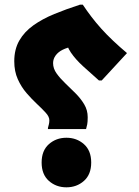

<svg xmlns="http://www.w3.org/2000/svg" viewBox="-20 -785 593 821"><path d="M185 -238Q187 -246 189 -253.5Q191 -261 191 -271Q191 -286 175.5 -303Q160 -320 138 -340.5Q116 -361 93.5 -387Q71 -413 56 -446.5Q41 -480 41 -523Q41 -574 62.5 -611.5Q84 -649 122.5 -676.5Q161 -704 212 -725Q263 -746 322 -765H334Q352 -738 371.5 -712.5Q391 -687 413.5 -662Q436 -637 463.5 -611Q491 -585 523 -558L415 -441H403Q369 -471 336 -501Q303 -531 283 -560.5Q263 -590 263 -618L346 -588Q318 -591 293 -586.5Q268 -582 248.5 -572.5Q229 -563 218 -548Q207 -533 207 -515Q207 -492 222 -471Q237 -450 259 -429Q281 -408 303 -386Q325 -364 340 -339Q355 -314 355 -284Q355 -264 353 -253.5Q351 -243 348 -233H185ZM158 -90Q158 -141 189 -168.5Q220 -196 264 -196Q308 -196 339 -168.5Q370 -141 370 -90Q370 -39 339 -11.5Q308 16 264 16Q220 16 189 -11.5Q158 -39 158 -90Z"/></svg>

Font: Kufam ExtraBold
Style: Regular
Weight: 800
Designer: Wael Morcos, Artur Schmal
Foundry: Original Type
Version: Version 1.300; ttfautohint (v1.8.3)